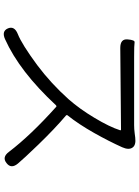

<svg xmlns="http://www.w3.org/2000/svg" viewBox="123 -866 753 1040"><g transform="rotate(90 500.0 -345.5)"><path d="M863 -4Q831 22 802 -17Q712 -135 558 -273Q554 -276 550 -272Q366 -74 192 4Q148 24 133 -12Q119 -47 164 -65Q218 -86 332 -170Q432 -245 517 -340Q569 -399 617 -479Q667 -562 685 -619Q686 -624 681 -624L239 -620Q189 -620 193 -660Q196 -700 209 -697.5Q222 -695 287 -695H657Q679 -695 701 -698L725 -701Q766 -706 779 -686Q793 -666 777 -630Q744 -557 700 -479Q652 -394 604 -334Q601 -330 605 -326Q676 -266 763 -176Q841 -95 865 -66Q896 -29 863 -4Z"/></g></svg>

Font: Resource Han Rounded JP Normal
Style: Regular
Weight: 350
Designer: Cyano Hao (round all glyphs); Ryoko NISHIZUKA 西塚涼子 (kana, bopomofo & ideographs); Paul D. Hunt (Latin, Greek & Cyrillic)
Foundry: Cyano Hao
Version: 0.990